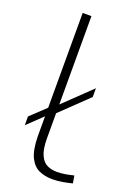

<svg xmlns="http://www.w3.org/2000/svg" viewBox="-144 -797 606 864"><g transform="rotate(20 158.5 -365.0)"><path d="M222 10Q188 10 159.5 -2.5Q131 -15 114 -49.5Q97 -84 96 -150V-245L24 -176V-218L96 -286V-740H138V-317L268 -442V-400L138 -275V-156Q138 -103 151 -75Q164 -47 185 -37.5Q206 -28 231 -28Q250 -28 271 -31.5Q292 -35 311 -40L317 -4Q297 1 272.5 5.5Q248 10 222 10Z"/></g></svg>

Font: Georama Extended ExtraLight
Style: Regular
Weight: 200
Width: 7
Designer: Jean-Baptiste Levee
Foundry: Production Type
Version: Version 1.000